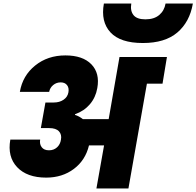

<svg xmlns="http://www.w3.org/2000/svg" viewBox="-20 -1061 1106 1081"><path d="M283.2 -483.9Q314.9 -483.9 337.6 -499.3Q360.4 -514.6 365.2 -541Q369.6 -566.4 357.4 -581.8Q345.2 -597.2 321.8 -597.2Q297.4 -597.2 279.3 -582Q261.2 -566.9 256.8 -543.9H91.8Q107.4 -635.3 178 -692.1Q248.5 -749 348.1 -749Q445.8 -749 494.4 -699Q543 -648.9 527.8 -564.9Q518.6 -512.2 486.1 -474.1Q453.6 -436 402.8 -418L401.9 -414.1Q424.3 -407.7 446.8 -390.1H591.8L652.8 -740.2H919.9L895 -589.8H807.1L703.1 0H522.9L565.9 -242.2H481Q460.9 -158.7 395.8 -109.9Q330.6 -61 240.2 -61Q131.8 -61 76.4 -119.9Q21 -178.7 38.1 -274.9H206.1Q201.7 -249.5 214.8 -232.2Q228 -214.8 255.9 -214.8Q282.7 -214.8 301 -231.4Q319.3 -248 323.2 -274.9Q328.6 -303.2 312 -321.5Q295.4 -339.8 256.8 -339.8H210L235.8 -483.9ZM784.2 -818.8Q657.2 -818.8 601.8 -878.9Q546.4 -939 564.9 -1041H719.2Q712.4 -1000.5 731.4 -976.3Q750.5 -952.1 798.8 -952.1Q847.7 -952.1 876.5 -976.6Q905.3 -1001 912.1 -1041H1065.9Q1047.9 -937 978.3 -877.9Q908.7 -818.8 784.2 -818.8Z"/></svg>

Font: Poppins ExtraBold
Style: Italic
Weight: 800
Italic angle: -10°
Designer: Ninad Kale (Devanagari), Jonny Pinhorn (Latin)
Foundry: Indian Type Foundry
Version: Version 3.200;PS 1.000;hotconv 16.6.54;makeotf.lib2.5.65590